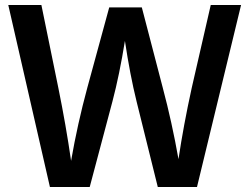

<svg xmlns="http://www.w3.org/2000/svg" viewBox="-20 -750 1000 770"><path d="M946.8 -730 770 0H612.8L527.8 -342.8Q501.5 -449.2 481 -585.9Q459 -449.7 431.2 -344.2L339.8 0H180.2L13.2 -730H146L213.9 -397.9Q244.6 -247.1 265.1 -105Q291 -253.9 330.1 -397.9L418 -720.2H548.8L632.8 -397.9Q669.4 -260.7 695.8 -111.8Q715.8 -246.6 749 -397.9L825.2 -730Z"/></svg>

Font: Nacelle SemiBold
Style: Regular
Weight: 600
Designer: Sora Sagano
Foundry: Sora Sagano
Version: Version 1.000;FEAKit 1.0